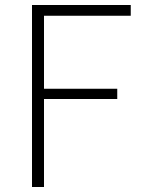

<svg xmlns="http://www.w3.org/2000/svg" viewBox="-20 -748 565 768"><path d="M108 0V-728H503V-685H156V-393H449V-352H156V0Z"/></svg>

Font: Noto Sans KR ExtraLight
Style: Regular
Weight: 250
Designer: Ryoko NISHIZUKA  (kana, bopomofo & ideographs); Paul D. Hunt (Latin, Greek & Cyrillic); Sandoll Communications , Soo-you
Foundry: Adobe
Version: Version 2.004-H2;hotconv 1.0.118;makeotfexe 2.5.65603